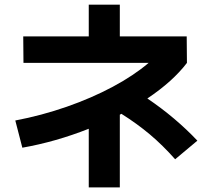

<svg xmlns="http://www.w3.org/2000/svg" viewBox="-20 -768 904 827"><path d="M620.1 -497.1H81.1L80.1 -611.3H362.3V-748H496.1V-611.3H784.2L785.2 -497.1Q724.6 -417.5 614.7 -343.8Q674.3 -303.7 729.5 -257.1Q784.7 -210.4 830.1 -162.1L734.4 -82Q680.7 -142.6 625.5 -189Q570.3 -235.4 502.9 -277.8L496.1 -273.9V39.1H362.3V-213.4Q220.2 -157.2 76.2 -131.8L45.9 -249Q159.2 -270.5 267.1 -308.1Q375 -345.7 465.8 -394.3Q556.6 -442.9 620.1 -497.1Z"/></svg>

Font: Pretendard GOV
Style: Bold
Weight: 700
Designer: Base glyphs from Inter by Rasmus Andersson; Hangeul glyphs from Noto Sans CJK(Source Han Sans) by Jang Soo-young and Kan
Foundry: Kil Hyung-jin
Version: Version 1.309